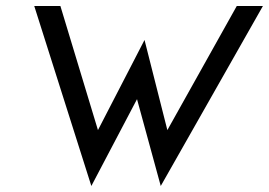

<svg xmlns="http://www.w3.org/2000/svg" viewBox="-20 -600 895 639"><path d="M306 -167 181 -580H94L284 19L436 -270L515 19L855 -580H768L537 -167L461 -467Z"/></svg>

Font: Charger
Style: BdIt
Weight: 400
Designer: Jasper
Foundry: Cannot Into Space Fonts
Version: Version 0.98